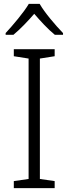

<svg xmlns="http://www.w3.org/2000/svg" viewBox="-20 -967 351 987"><path d="M184 -947H128C103 -904 46 -837 9 -797V-788H49C85 -818 124 -859 156 -896C188 -859 226 -817 262 -788H304V-797C266 -836 208 -904 184 -947ZM261 0V-36L185 -47V-666L261 -678V-714H51V-678L127 -666V-47L51 -36V0Z"/></svg>

Font: Noto Sans Ethiopic Light
Style: Regular
Weight: 300
Designer: Monotype Design Team
Foundry: Monotype Imaging Inc.
Version: Version 2.102